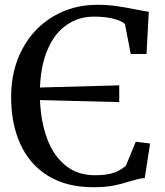

<svg xmlns="http://www.w3.org/2000/svg" viewBox="-20 -771 688 802"><path d="M26.5 -366Q26.5 -478.5 73.2 -566Q120 -653.5 202 -702.2Q284 -751 386 -751Q429.5 -751 467.5 -745.5Q505.5 -740 549 -731Q588 -723.5 601.5 -722L592 -545.5H526L502 -670.5Q489 -683.5 455 -692.5Q421 -701.5 372.5 -701.5Q308.5 -701.5 258.8 -667.2Q209 -633 179.8 -566.2Q150.5 -499.5 147 -405.5L478 -414.5V-344.5L147 -353Q150.5 -263.5 176.5 -192.8Q202.5 -122 252.8 -80.5Q303 -39 376.5 -39Q426.5 -39 455.8 -49.5Q485 -60 506 -79L547 -179L607 -171.5L584.5 -27Q570.5 -26.5 558.2 -23.5Q546 -20.5 522.5 -13.5Q486.5 -2 453 4.5Q419.5 11 369 11Q259.5 11 182.5 -35.5Q105.5 -82 66 -167Q26.5 -252 26.5 -366Z"/></svg>

Font: Merriweather 12pt
Style: Regular
Weight: 400
Designer: Eben Sorkin
Foundry: Eben Sorkin
Version: Version 2.100